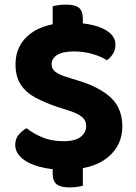

<svg xmlns="http://www.w3.org/2000/svg" viewBox="-20 -723 595 837"><path d="M209.6 -58.4H341.1V86.7Q332.6 89.2 316.8 91.6Q301.1 94 282.5 94Q245.3 94 227.4 80.6Q209.6 67.1 209.6 32.1ZM341.1 -529.2H209.6V-695.5Q218.4 -698.2 234.2 -700.5Q250.1 -702.8 268.4 -702.8Q306.7 -702.8 323.9 -689.3Q341.1 -675.9 341.1 -640.9ZM255.5 -107.4Q308.8 -107.4 332.3 -126.9Q355.8 -146.4 355.8 -173.1Q355.8 -198.2 337.2 -213.3Q318.7 -228.4 283 -240L230.2 -256.9Q176 -275.2 134.8 -297.3Q93.5 -319.3 70.6 -354Q47.6 -388.6 47.6 -442.6Q47.6 -525.6 110.8 -574.8Q174 -624 286 -624Q343.1 -624 387.5 -612.9Q431.9 -601.8 457.5 -580.4Q483.2 -559 483.2 -527.6Q483.2 -505.4 472.4 -488.5Q461.6 -471.5 446 -460.2Q423.3 -475.6 385 -487.2Q346.6 -498.8 301.2 -498.8Q253.1 -498.8 229 -483.2Q204.8 -467.6 204.8 -442.6Q204.8 -422.8 221 -410.3Q237.1 -397.8 269.3 -387.8L324.2 -370.6Q415.4 -342.5 464.3 -296.3Q513.2 -250.2 513.2 -171.6Q513.2 -88 448.1 -35.6Q383 16.8 260 16.8Q199 16.8 150.9 3.7Q102.7 -9.4 74.6 -34.1Q46.4 -58.8 46.4 -91.7Q46.4 -117.8 61.8 -136.2Q77.3 -154.5 95.8 -164.1Q122.6 -142.1 163.5 -124.8Q204.4 -107.4 255.5 -107.4Z"/></svg>

Font: Baloo Bhaijaan 2
Style: Regular
Weight: 400
Designer: Sanskriti Dholi, Noopur Datye and Ek Type
Foundry: Ek Type
Version: Version 1.701